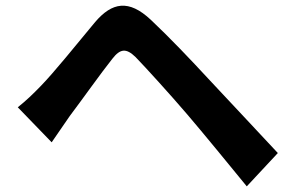

<svg xmlns="http://www.w3.org/2000/svg" viewBox="-20 -682 1040 680"><path d="M43 -302 163 -178C181 -204 205 -239 227 -271C268 -325 338 -424 378 -474C406 -510 427 -512 460 -480C496 -443 584 -346 643 -277C702 -208 786 -105 854 -22L964 -140C887 -222 785 -332 717 -404C657 -469 581 -549 514 -612C436 -685 377 -674 317 -604C249 -522 170 -424 125 -378C95 -347 73 -326 43 -302Z"/></svg>

Font: Noto Sans Mono CJK HK
Style: Bold
Weight: 700
Designer: Ryoko NISHIZUKA 西塚涼子 (kana, bopomofo & ideographs); Paul D. Hunt (Latin, Greek & Cyrillic); Sandoll Communications 산돌커뮤니
Foundry: Adobe
Version: Version 2.004;hotconv 1.0.118;makeotfexe 2.5.65603